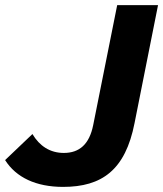

<svg xmlns="http://www.w3.org/2000/svg" viewBox="-43 -720 639 752"><path d="M204 12C356 12 448 -54 484 -238L576 -700H416L322 -230C307 -155 268 -121 207 -121C153 -121 112 -148 84 -195L-23 -93C20 -25 98 12 204 12Z"/></svg>

Font: AWKNG-Font
Style: Bold Italic
Weight: 700
Italic angle: -11.3°
Designer: Awakening Church
Foundry: Awakening Church
Version: Version 1.700;PS 001.700;hotconv 1.0.88;makeotf.lib2.5.64775